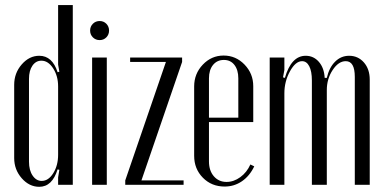

<svg xmlns="http://www.w3.org/2000/svg" viewBox="-20 -719 1492 747"><path d="M206.1 -28.8 210.9 -58.1 204.1 -60.1Q183.1 7.8 132.8 7.8Q93.8 7.8 64.5 -25.6Q35.2 -59.1 35.2 -104V-389.2Q35.2 -434.6 64.5 -468.3Q93.8 -502 132.8 -502Q183.6 -502 204.1 -438L210.9 -439.9L206.1 -467.8V-699.2H263.2V0H206.1ZM206.1 -382.8Q206.1 -423.3 186.8 -453.1Q167.5 -482.9 141.1 -482.9Q119.6 -482.9 106.2 -463.6Q92.8 -444.3 92.8 -412.1V-89.8Q92.8 -56.6 106.9 -35.9Q121.1 -15.1 142.1 -15.1Q168.5 -15.1 187.3 -45.2Q206.1 -75.2 206.1 -117.2Z M341.3 -573.7Q330.6 -584.5 330.6 -600.1Q330.6 -615.7 341.3 -626.5Q352.1 -637.2 367.7 -637.2Q383.3 -637.2 393.8 -626.5Q404.3 -615.7 404.3 -600.1Q404.3 -584.5 393.8 -573.7Q383.3 -563 367.7 -563Q352.1 -563 341.3 -573.7ZM338.4 -495.1H395.5V0H338.4Z M694.3 0H467.3V-17.1L625.5 -478H486.3V-495.1H688.5V-478L530.3 -17.1H694.3Z M735.4 -382.8Q735.4 -432.1 769 -467.5Q802.7 -502.9 850.1 -502.9Q897.5 -502.9 931.4 -467.8Q965.3 -432.6 965.3 -383.8V-244.1H793V-90.8Q793 -55.2 812 -33.2Q831.1 -11.2 861.3 -11.2Q889.6 -11.2 915 -29.8Q940.4 -48.3 954.1 -79.1L969.2 -71.8Q951.2 -34.2 921.1 -13.7Q891.1 6.8 854 6.8Q803.2 6.8 769.3 -27.6Q735.4 -62 735.4 -112.8ZM793 -261.2H907.2V-414.1Q907.2 -446.8 892.1 -466.3Q877 -485.8 851.1 -485.8Q824.7 -485.8 808.8 -466.3Q793 -446.8 793 -414.1Z M1251.5 -416Q1260.7 -456.1 1283.7 -479Q1306.6 -502 1338.4 -502Q1373 -502 1395.8 -476.1Q1418.5 -450.2 1418.5 -409.2V0H1360.4V-419.9Q1360.4 -481 1325.2 -481Q1296.9 -481 1274.2 -446.5Q1251.5 -412.1 1251.5 -369.1V0H1193.4V-405.8Q1193.4 -441.9 1183.1 -461.4Q1172.9 -481 1155.3 -481Q1129.9 -481 1108.2 -441.7Q1086.4 -402.3 1086.4 -356V0H1029.3V-495.1H1086.4V-446.8L1081.1 -418L1088.4 -416Q1113.3 -502 1169.4 -502Q1200.2 -502 1220.7 -478.3Q1241.2 -454.6 1243.2 -416Z"/></svg>

Font: Moniqa Narrow Heading
Style: Regular
Weight: 400
Width: 4
Designer: Rajesh Rajput
Foundry: Rajesh Rajput
Version: Version 1.000